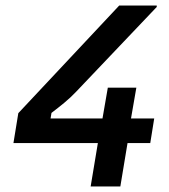

<svg xmlns="http://www.w3.org/2000/svg" viewBox="-20 -670 607 690"><path d="M28.3 -155.8 45.8 -263.3 408.3 -650H543.3V-645L252.5 -339.2Q232.5 -318.3 211.2 -300.8Q190 -283.3 165 -264.2L161.7 -244.2H348.3L367.5 -355H470L450.8 -244.2H534.2L520 -155.8H438.3L412.5 0H305.8L331.7 -155.8Z"/></svg>

Font: Familjen Grotesk Medium
Style: Italic
Weight: 500
Italic angle: -9.46201°
Designer: Anders Wikstroem, Jonas Baeckman, Matilda Gysing, Kristian Moeller
Foundry: Familjen STHLM AB
Version: Version 2.002; ttfautohint (v1.8.4.7-5d5b)